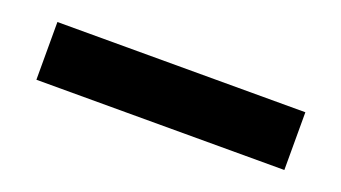

<svg xmlns="http://www.w3.org/2000/svg" viewBox="-28 -100 622 350"><g transform="rotate(20 283.5 75.0)"><path d="M43 19H524V131H43Z"/></g></svg>

Font: NT Somic Bold
Style: Regular
Weight: 700
Designer: Ravid Balaliev — lead type designer, mastering
Michael Voronin — secret advisor, marketing
Ivan Kovalenko — best boy
Foundry: NT Type
Version: Version 0.7